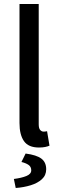

<svg xmlns="http://www.w3.org/2000/svg" viewBox="-20 -730 302 966"><path d="M175.8 12.2Q123 12.2 100.6 -20Q78.1 -52.2 78.1 -110.8V-710H174.8V-104.5Q174.8 -84.5 182.1 -76.2Q189.5 -67.9 198.7 -67.9Q202.6 -67.9 206.3 -68.1Q210 -68.4 216.8 -69.8L229 2.9Q220.2 6.8 207.3 9.5Q194.3 12.2 175.8 12.2ZM59.1 215.8 49.8 170.4Q88.4 165.5 112.8 155.5Q137.2 145.5 137.2 127Q137.2 108.9 123.5 99.6Q109.9 90.3 87.9 85L108.9 42.5Q164.1 49.8 188.2 68.1Q212.4 86.4 212.4 121.6Q212.4 151.9 190.9 171.6Q169.4 191.4 134.5 202.1Q99.6 212.9 59.1 215.8Z"/></svg>

Font: Varta Light SemiBold
Style: Regular
Weight: 600
Version: Version 1.004